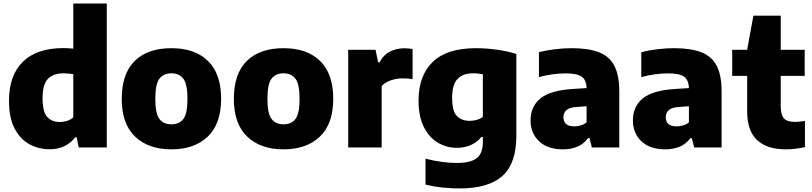

<svg xmlns="http://www.w3.org/2000/svg" viewBox="-20 -828 4560 1078"><path d="M258.5 10Q197 10 145.2 -18.2Q93.5 -46.5 62 -106.5Q30.5 -166.5 30.5 -263Q30.5 -404.5 108.2 -481.2Q186 -558 337.5 -558Q351.5 -558 365.5 -557Q379.5 -556 391.5 -555V-808H579.5V0H422L410.5 -57H402.5Q379 -26.5 343 -8.2Q307 10 258.5 10ZM315.5 -143Q336 -143 356.2 -149.2Q376.5 -155.5 391.5 -169V-411.5Q380 -413.5 365.5 -415Q351 -416.5 337.5 -416.5Q278 -416.5 248.5 -384.8Q219 -353 219 -277.5Q219 -199 245.5 -171Q272 -143 315.5 -143Z M942.5 10.5Q813.5 10.5 738.5 -61Q663.5 -132.5 663.5 -272.5Q663.5 -414.5 736.5 -486Q809.5 -557.5 942.5 -557.5Q1075 -557.5 1148.2 -485.2Q1221.5 -413 1221.5 -273.5Q1221.5 -132.5 1146.5 -61Q1071.5 10.5 942.5 10.5ZM942.5 -130Q986.5 -130 1009.5 -160Q1032.5 -190 1032.5 -272.5Q1032.5 -356.5 1009 -386.5Q985.5 -416.5 942.5 -416.5Q899 -416.5 875.5 -386.8Q852 -357 852 -273.5Q852 -190 875.2 -160Q898.5 -130 942.5 -130Z M1572 10.5Q1443 10.5 1368 -61Q1293 -132.5 1293 -272.5Q1293 -414.5 1366 -486Q1439 -557.5 1572 -557.5Q1704.5 -557.5 1777.8 -485.2Q1851 -413 1851 -273.5Q1851 -132.5 1776 -61Q1701 10.5 1572 10.5ZM1572 -130Q1616 -130 1639 -160Q1662 -190 1662 -272.5Q1662 -356.5 1638.5 -386.5Q1615 -416.5 1572 -416.5Q1528.5 -416.5 1505 -386.8Q1481.5 -357 1481.5 -273.5Q1481.5 -190 1504.8 -160Q1528 -130 1572 -130Z M1935 0V-548.5H2088.5L2103 -478.5H2111.5Q2133 -520 2169.5 -538.5Q2206 -557 2251.5 -557Q2263.5 -557 2275.5 -555.8Q2287.5 -554.5 2296.5 -553V-383.5Q2283 -386 2268 -387Q2253 -388 2240 -388Q2206.5 -388 2173.8 -376.8Q2141 -365.5 2123 -344.5V0Z M2560.5 230Q2515 230 2465.8 225Q2416.5 220 2369 208.5V63Q2416.5 75 2461.5 81Q2506.5 87 2545 87Q2622.5 87 2656.8 59.8Q2691 32.5 2691 -29V-59H2682.5Q2659 -29.5 2624 -13.8Q2589 2 2544 2Q2487.5 2 2438.8 -26.8Q2390 -55.5 2360 -114.2Q2330 -173 2330 -263.5Q2330 -403 2409.5 -480.2Q2489 -557.5 2653 -557.5Q2709 -557.5 2770 -549Q2831 -540.5 2879 -525V-64.5Q2879 90.5 2800.5 160.2Q2722 230 2560.5 230ZM2618 -149.5Q2637 -149.5 2656.5 -155Q2676 -160.5 2691 -171.5V-411Q2679.5 -413 2665.5 -414.8Q2651.5 -416.5 2636 -416.5Q2579.5 -416.5 2549 -385Q2518.5 -353.5 2518.5 -279Q2518.5 -204 2545 -176.8Q2571.5 -149.5 2618 -149.5Z M3141 10.5Q3054.5 10.5 3006.8 -34.8Q2959 -80 2959 -151.5Q2959 -231 3015 -276Q3071 -321 3197 -328.5L3273.5 -333.5Q3272 -379.5 3245.8 -397.8Q3219.5 -416 3155 -416Q3123 -416 3082.8 -410.8Q3042.5 -405.5 3006 -395V-534.5Q3048.5 -546 3098 -551.8Q3147.5 -557.5 3190 -557.5Q3283.5 -557.5 3342.5 -534.8Q3401.5 -512 3429.2 -458.8Q3457 -405.5 3457 -314.5V0H3303L3290 -52.5H3281.5Q3257.5 -19 3221 -4.2Q3184.5 10.5 3141 10.5ZM3143.5 -170Q3143.5 -118.5 3204.5 -118.5Q3221.5 -118.5 3239.8 -123.5Q3258 -128.5 3273.5 -141V-231.5L3217.5 -227.5Q3178 -225 3160.8 -210Q3143.5 -195 3143.5 -170Z M3715.5 10.5Q3629 10.5 3581.2 -34.8Q3533.5 -80 3533.5 -151.5Q3533.5 -231 3589.5 -276Q3645.5 -321 3771.5 -328.5L3848 -333.5Q3846.5 -379.5 3820.2 -397.8Q3794 -416 3729.5 -416Q3697.5 -416 3657.2 -410.8Q3617 -405.5 3580.5 -395V-534.5Q3623 -546 3672.5 -551.8Q3722 -557.5 3764.5 -557.5Q3858 -557.5 3917 -534.8Q3976 -512 4003.8 -458.8Q4031.5 -405.5 4031.5 -314.5V0H3877.5L3864.5 -52.5H3856Q3832 -19 3795.5 -4.2Q3759 10.5 3715.5 10.5ZM3718 -170Q3718 -118.5 3779 -118.5Q3796 -118.5 3814.2 -123.5Q3832.5 -128.5 3848 -141V-231.5L3792 -227.5Q3752.5 -225 3735.2 -210Q3718 -195 3718 -170Z M4392 10.5Q4287 10.5 4231 -41.2Q4175 -93 4175 -204.5V-402H4091V-548.5H4175L4210 -740H4363.5V-548.5H4498V-402H4363.5V-234Q4363.5 -182 4382 -162.8Q4400.5 -143.5 4445 -143.5Q4457 -143.5 4470 -145Q4483 -146.5 4499.5 -149V-2Q4477.5 3 4448.2 6.8Q4419 10.5 4392 10.5Z"/></svg>

Font: Encode Sans XBd
Style: Regular
Weight: 800
Designer: Multiple Designers
Foundry: Impallari Type
Version: Version 3.002; ttfautohint (v1.8.3) -l 8 -r 50 -G 200 -x 14 